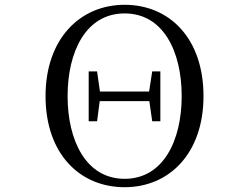

<svg xmlns="http://www.w3.org/2000/svg" viewBox="-20 -765 1040 801"><path d="M500 16C687 16 829 -126 829 -364C829 -605 687 -745 500 -745C313 -745 170 -602 170 -364C170 -123 313 16 500 16ZM500 -19C338 -19 262 -180 262 -364C262 -549 338 -709 500 -709C662 -709 738 -549 738 -364C738 -180 662 -19 500 -19ZM615 -259H649V-467H615L602 -383H397L385 -467H350V-259H385L396 -343H603Z"/></svg>

Font: Harano Aji Mincho K1
Style: Regular
Weight: 400
Foundry: Masamichi Hosoda
Version: HaranoAjiMinchoK1-Regular version 20230610;ttx 4.39.4